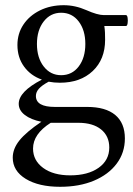

<svg xmlns="http://www.w3.org/2000/svg" viewBox="-20 -445 511 738"><path d="M210 -127Q188 -127 167 -131Q141 -117 129.5 -104Q118 -91 118 -76Q118 -34 191 -34H315Q386 -34 423 -3Q460 28 460 87Q460 142 428.5 184Q397 226 341 249.5Q285 273 211 273Q129 273 79 242.5Q29 212 29 161Q29 127 54.5 95Q80 63 139 23Q99 15 75.5 -3Q52 -21 52 -46Q52 -93 141 -139Q98 -154 72.5 -189Q47 -224 47 -272Q47 -316 70 -350.5Q93 -385 133.5 -405Q174 -425 225 -425Q269 -425 312 -406Q355 -387 379 -387H464Q469 -387 470.5 -376.5Q472 -366 470.5 -355.5Q469 -345 464 -345H381Q383 -332 383.5 -319.5Q384 -307 384 -292Q384 -217 336.5 -172Q289 -127 210 -127ZM215 -156Q257 -156 282.5 -189.5Q308 -223 308 -276Q308 -329 282.5 -362.5Q257 -396 215 -396Q174 -396 148 -362.5Q122 -329 122 -276Q122 -223 148 -189.5Q174 -156 215 -156ZM250 229Q318 229 359 200Q400 171 400 122Q400 78 368.5 52.5Q337 27 281 27H175Q107 70 107 126Q107 172 146 200.5Q185 229 250 229Z"/></svg>

Font: Junicode
Style: Regular
Weight: 400
Designer: Peter S. Baker
Version: Version 2.100; ttfautohint (v1.8.4)